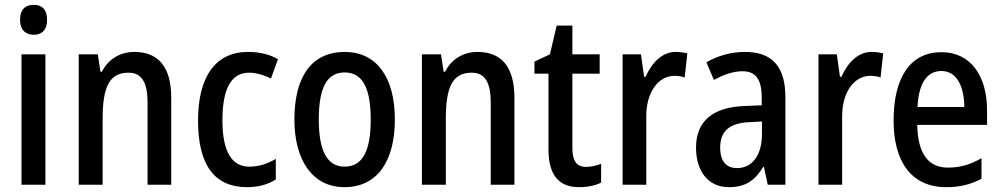

<svg xmlns="http://www.w3.org/2000/svg" viewBox="-20 -765 4147 795"><path d="M120 -745C84 -745 63 -725 63 -683C63 -642 85 -621 120 -621C154 -621 175 -642 175 -683C175 -724 155 -745 120 -745ZM168 -540H69V0H168Z M536 -550C480 -550 429 -522 402 -468H396L385 -540H306V0H405V-274C405 -405 433 -464 512 -464C568 -464 591 -422 591 -340V0H689V-360C689 -489 635 -550 536 -550Z M1003 10C1048 10 1088 0 1122 -22V-107C1087 -87 1053 -75 1012 -75C938 -75 901 -140 901 -267C901 -397 937 -464 1011 -464C1040 -464 1071 -455 1102 -440L1131 -520C1100 -538 1059 -550 1007 -550C872 -550 800 -447 800 -266C800 -79 870 10 1003 10Z M1615 -270C1615 -452 1534 -550 1408 -550C1269 -550 1199 -446 1199 -270C1199 -102 1274 10 1406 10C1546 10 1615 -103 1615 -270ZM1300 -270C1300 -399 1332 -465 1407 -465C1482 -465 1515 -399 1515 -270C1515 -141 1482 -75 1407 -75C1333 -75 1300 -143 1300 -270Z M1957 -550C1901 -550 1850 -522 1823 -468H1817L1806 -540H1727V0H1826V-274C1826 -405 1854 -464 1933 -464C1989 -464 2012 -422 2012 -340V0H2110V-360C2110 -489 2056 -550 1957 -550Z M2406 -74C2367 -74 2350 -100 2350 -152V-460H2463V-540H2350V-659H2285L2257 -540L2193 -510V-460H2251V-147C2251 -36 2297 10 2378 10C2413 10 2446 3 2469 -9V-87C2449 -79 2427 -74 2406 -74Z M2778 -550C2721 -550 2679 -505 2653 -447H2647L2634 -540H2558V0H2656V-281C2655 -382 2705 -451 2773 -451C2786 -451 2803 -449 2815 -444L2826 -544C2810 -548 2793 -550 2778 -550Z M3065 -550C3007 -550 2951 -534 2905 -507L2936 -434C2978 -457 3017 -470 3055 -470C3109 -470 3134 -436 3134 -361V-329L3062 -326C2931 -321 2862 -263 2862 -154C2862 -60 2909 10 2998 10C3066 10 3106 -17 3140 -74H3143L3159 0H3232V-363C3232 -486 3180 -550 3065 -550ZM3081 -259 3135 -262V-210C3135 -120 3093 -69 3032 -69C2989 -69 2962 -95 2962 -154C2962 -219 2997 -255 3081 -259Z M3589 -550C3532 -550 3490 -505 3464 -447H3458L3445 -540H3369V0H3467V-281C3466 -382 3516 -451 3584 -451C3597 -451 3614 -449 3626 -444L3637 -544C3621 -548 3604 -550 3589 -550Z M3878 -549C3752 -549 3680 -448 3680 -266C3680 -99 3751 10 3898 10C3954 10 4000 -1 4044 -25V-110C3997 -83 3955 -71 3905 -71C3823 -71 3780 -130 3778 -248H4067V-308C4067 -450 4000 -549 3878 -549ZM3878 -471C3942 -471 3972 -407 3973 -322H3779C3784 -423 3820 -471 3878 -471Z"/></svg>

Font: Noto Sans Gujarati UI Condensed Medium
Style: Regular
Weight: 500
Width: 3
Designer: Jelle Bosma - Monotype Design Team, Universal Thirst
Foundry: Monotype Imaging Inc.
Version: Version 2.106